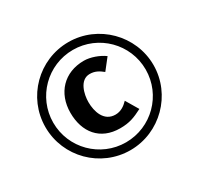

<svg xmlns="http://www.w3.org/2000/svg" viewBox="-123 -677 884 853"><g transform="rotate(-30 319.0 -250.0)"><path d="M596 -250C596 -402 471 -527 319 -527C166 -527 42 -403 42 -250C42 -97 166 27 319 27C471 27 596 -98 596 -250ZM556 -250C556 -119 450 -13 319 -13C188 -13 82 -119 82 -250C82 -381 188 -487 319 -487C450 -487 556 -381 556 -250ZM444 -112 406 -176C388 -157 367 -143 340 -143C281 -143 263 -203 263 -251C263 -292 279 -357 330 -357C357 -357 375 -346 395 -330L439 -386C412 -406 370 -421 337 -421C236 -421 170 -351 170 -250C170 -151 225 -80 328 -80C376 -80 403 -91 444 -112Z"/></g></svg>

Font: Rosario
Style: Bold
Weight: 700
Designer: Hector Gatti
Foundry: Omnibus Type
Version: Version 1.100